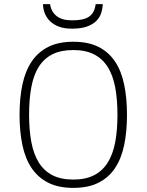

<svg xmlns="http://www.w3.org/2000/svg" viewBox="-20 -891 706 925"><path d="M591.8 -337.9Q591.8 -256.8 578.1 -191.7Q564.5 -126.5 533.9 -80.8Q503.4 -35.2 454.1 -10.5Q404.8 14.2 333 14.2Q261.7 14.2 212.4 -10.7Q163.1 -35.6 132.3 -81.3Q101.6 -127 87.9 -192.1Q74.2 -257.3 74.2 -337.9Q74.2 -418 87.9 -483.2Q101.6 -548.3 132.3 -594.2Q163.1 -640.1 212.4 -665Q261.7 -689.9 333 -689.9Q404.8 -689.9 454.1 -665.3Q503.4 -640.6 533.9 -595Q564.5 -549.3 578.1 -484.1Q591.8 -418.9 591.8 -337.9ZM545.9 -337.9Q545.9 -412.6 534.9 -470.7Q523.9 -528.8 498.8 -568.6Q473.6 -608.4 432.9 -629.2Q392.1 -649.9 333 -649.9Q273.4 -649.9 232.9 -629.6Q192.4 -609.4 167.2 -569.8Q142.1 -530.3 131.1 -471.9Q120.1 -413.6 120.1 -337.9Q120.1 -264.2 131.1 -206.1Q142.1 -147.9 167 -107.9Q191.9 -67.9 232.7 -46.9Q273.4 -25.9 333 -25.9Q392.1 -25.9 432.9 -46.6Q473.6 -67.4 498.8 -107.4Q523.9 -147.5 534.9 -205.3Q545.9 -263.2 545.9 -337.9ZM475.1 -871.1Q474.1 -848.1 467 -826.9Q460 -805.7 442.9 -789.1Q425.8 -772.5 397.5 -762.7Q369.1 -752.9 326.2 -752.9Q289.6 -752.9 263.7 -762.7Q237.8 -772.5 220.9 -789.1Q204.1 -805.7 195.8 -826.9Q187.5 -848.1 187 -871.1H221.2Q226.6 -834.5 252.7 -813.7Q278.8 -793 326.2 -793Q354.5 -793 374.8 -797.1Q395 -801.3 408.7 -810.5Q422.4 -819.8 430.2 -834.7Q438 -849.6 440.9 -871.1Z"/></svg>

Font: Clear Sans Thin
Style: Regular
Weight: 250
Foundry: Intel Corporation
Version: Version 1.00